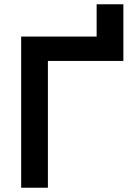

<svg xmlns="http://www.w3.org/2000/svg" viewBox="-20 -878 619 898"><path d="M79 0V-707H432V-858H557V-593H204V0Z"/></svg>

Font: Onest SemiBold
Style: Regular
Weight: 600
Designer: Dmitri Voloshin, Andrey Kudryavtsev
Foundry: Dmitri Voloshin, Andrey Kudryavtsev
Version: Version 1.000;gftools[0.9.33]